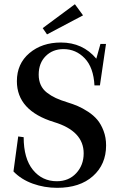

<svg xmlns="http://www.w3.org/2000/svg" viewBox="-20 -878 570 911"><path d="M203.1 -714.8 182.6 -744.6 335.4 -857.9 374 -805.2ZM251 13.2Q190.4 13.2 135.5 -6.6Q80.6 -26.4 43.9 -64.5L66.4 -230.5L92.3 -227.1Q92.3 -126 136.2 -72Q180.2 -18.1 249.5 -18.1Q306.2 -18.1 341.6 -56.2Q377 -94.2 377 -150.4Q377 -256.3 236.3 -298.8Q60.1 -353 60.1 -492.7Q60.1 -575.7 119.6 -626Q179.2 -676.3 269 -676.3Q372.6 -676.3 437 -599.6L456.5 -669.4H482.9L454.1 -472.7H428.2Q423.8 -557.6 382.1 -601.3Q340.3 -645 281.2 -645Q230 -645 196.8 -611.8Q163.6 -578.6 163.6 -523.9Q163.6 -496.6 173.3 -475.1Q183.1 -453.6 202.6 -438.5Q222.2 -423.3 244.9 -412.8Q267.6 -402.3 299.3 -392.6Q326.7 -384.3 349.4 -374.5Q372.1 -364.7 398.2 -347.7Q424.3 -330.6 441.9 -309.6Q459.5 -288.6 471.4 -257.1Q483.4 -225.6 483.4 -188Q483.4 -98.1 421.1 -42.5Q358.9 13.2 251 13.2Z"/></svg>

Font: Elstob 14pt Medium
Style: Regular
Weight: 500
Designer: Peter S. Baker
Version: Version 1.015